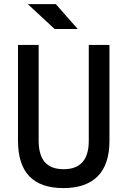

<svg xmlns="http://www.w3.org/2000/svg" viewBox="-20 -914 626 943"><path d="M291 9.8Q68.4 9.8 68.4 -222.7V-693.4H169.9V-222.7Q169.9 -153.3 199.7 -118.2Q229.5 -83 293 -83Q416 -83 416 -222.7V-693.4H517.6V-222.7Q517.6 -106.4 460 -48.3Q402.3 9.8 291 9.8ZM248.5 -771.5 116.7 -893.6H254.4L361.8 -771.5Z"/></svg>

Font: Cascadia Code NF
Style: Regular
Weight: 400
Monospace: yes
Designer: Aaron Bell
Foundry: Saja Typeworks
Version: Version 2404.023; ttfautohint (v1.8.4)